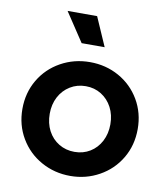

<svg xmlns="http://www.w3.org/2000/svg" viewBox="-87 -858 827 943"><g transform="rotate(10 326.0 -386.0)"><path d="M38.5 -272Q38.5 -352.4 76.6 -417.1Q114.8 -481.8 181 -518.6Q247.2 -555.5 326.5 -555.5Q405.8 -555.5 471.5 -518.8Q537.2 -482 575.4 -417.1Q613.5 -352.1 613.5 -272Q613.5 -191 575.1 -126.2Q536.8 -61.5 470.7 -24.8Q404.7 12 326.5 12Q247.4 12 181.4 -24.8Q115.5 -61.5 77 -126.5Q38.5 -191.5 38.5 -272ZM477.2 -271.6Q477.2 -318.5 457.8 -355.6Q438.2 -392.8 404 -414.1Q369.8 -435.5 326.5 -435.5Q283.2 -435.5 248.5 -414.1Q213.8 -392.8 194.2 -355.6Q174.8 -318.5 174.8 -271.9Q174.8 -224.5 194.2 -187.2Q213.8 -150 248.5 -129Q283.2 -108 326.5 -108Q369.8 -108 404 -129Q438.2 -150 457.8 -187.4Q477.2 -224.8 477.2 -271.6ZM173.5 -784H320.8L383.8 -640H269Z"/></g></svg>

Font: Trafiko Sans Variable
Style: Regular
Weight: 400
Designer: Gumpita Rahayu / Trafiko
Foundry: Tokotype / Trafiko
Version: Version 0.001;FEAKit 1.0